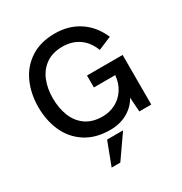

<svg xmlns="http://www.w3.org/2000/svg" viewBox="-208 -853 1161 1226"><g transform="rotate(-30 372.5 -239.5)"><path d="M46.4 -345.2Q46.4 -443.4 82.5 -524.2Q118.7 -605 191.9 -653.1Q265.1 -701.2 372.1 -701.2Q472.7 -701.2 549.1 -651.4Q625.5 -601.6 666.5 -507.3L568.8 -466.3Q543 -534.7 491.9 -569.3Q440.9 -604 371.1 -604Q298.8 -604 250 -569.6Q201.2 -535.2 178 -477.5Q154.8 -419.9 154.8 -350.1Q154.8 -275.9 178 -217Q201.2 -158.2 250.2 -123.5Q299.3 -88.9 373 -88.9Q425.3 -88.9 469.2 -111.8Q513.2 -134.8 541 -177.5Q568.8 -220.2 573.7 -277.8H416.5V-365.7H679.2V0H591.3L584 -106Q557.1 -54.2 501.5 -22.2Q445.8 9.8 373 9.8Q266.1 9.8 192.4 -38.1Q118.7 -85.9 82.5 -166.5Q46.4 -247.1 46.4 -345.2ZM258.8 222.2 323.2 52.7H440.9L322.8 222.2Z"/></g></svg>

Font: Acari Sans SemiBold
Style: Regular
Weight: 600
Designer: Alfredo Marco Pradil and Stefan Peev
Foundry: Hanken Design Co.
Version: Version 1.045;January 11, 2019;FontCreator 11.5.0.2425 64-bi